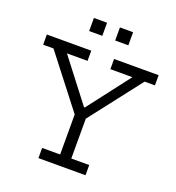

<svg xmlns="http://www.w3.org/2000/svg" viewBox="-165 -1082 1110 1213"><g transform="rotate(20 390.0 -476.0)"><path d="M696 -683.5 422.5 -330.5H357.5L83.5 -683.5H14V-752H312.5V-683.5H174L413 -373L353 -401H426L375.5 -373L614 -683.5H466V-752H765.5V-683.5ZM427 -386V-68.5H547.5V0H231V-68.5H352V-386ZM257.5 -952H346V-864H257.5ZM432.5 -952H521V-864H432.5Z"/></g></svg>

Font: Hepta Slab
Style: Regular
Weight: 400
Designer: Michael LaGattuta
Foundry: Michael LaGattuta
Version: Version 1.100